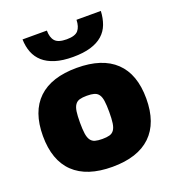

<svg xmlns="http://www.w3.org/2000/svg" viewBox="-144 -902 925 1023"><g transform="rotate(-20 319.0 -390.0)"><path d="M319 11Q175 11 100.5 -60.5Q26 -132 26 -270Q26 -408 100.5 -479Q175 -550 319 -550Q463 -550 537.5 -479Q612 -408 612 -270Q612 -132 537.5 -60.5Q463 11 319 11ZM319 -147Q344 -147 360 -151.5Q376 -156 385.5 -169.5Q395 -183 398.5 -207Q402 -231 402 -270Q402 -309 398.5 -333Q395 -357 385.5 -370Q376 -383 360 -387.5Q344 -392 319 -392Q294 -392 278 -387.5Q262 -383 252.5 -369.5Q243 -356 239.5 -332.5Q236 -309 236 -270Q236 -231 239.5 -207Q243 -183 252.5 -169.5Q262 -156 278 -151.5Q294 -147 319 -147ZM322 -611Q263 -611 221.5 -624Q180 -637 153.5 -660.5Q127 -684 114 -717Q101 -750 100 -791H238Q238 -752 256 -731.5Q274 -711 322 -711Q370 -711 387.5 -731.5Q405 -752 406 -791H544Q542 -750 529.5 -716.5Q517 -683 490.5 -659.5Q464 -636 422.5 -623.5Q381 -611 322 -611Z"/></g></svg>

Font: Encode Sans Narrow
Style: Black
Weight: 900
Designer: Pablo Impallari, Andres Torresi
Foundry: Pablo Impallari, Andres Torresi
Version: Version 1.000; ttfautohint (v1.00) -l 8 -r 50 -G 200 -x 14 -